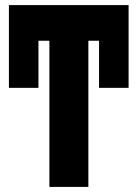

<svg xmlns="http://www.w3.org/2000/svg" viewBox="-20 -734 540 754"><path d="M174 0V-574H131V-389H15V-714H485V-389H369V-574H327V0Z"/></svg>

Font: Noto Sans Mono ExtraCondensed Black
Style: Regular
Weight: 900
Width: 2
Designer: Monotype Design Team
Foundry: Monotype Imaging Inc.
Version: Version 2.014